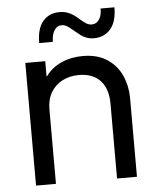

<svg xmlns="http://www.w3.org/2000/svg" viewBox="-52 -763 662 807"><g transform="rotate(-5 279.0 -359.0)"><path d="M67.4 -517.6H151.4V-454.1H153.8Q178.7 -488.8 219.5 -507.1Q260.3 -525.4 310.5 -525.4Q372.6 -525.4 413.6 -497.8Q454.6 -470.2 473.9 -426Q493.2 -381.8 493.2 -332V0H409.2V-314.5Q409.2 -379.4 377.2 -413.3Q345.2 -447.3 287.1 -447.3Q248.5 -447.3 217.8 -431.6Q187 -416 169.2 -386.2Q151.4 -356.4 151.4 -314.5V0H67.4ZM228.5 -717.8Q247.6 -717.8 262.5 -712.4Q277.3 -707 287.6 -699.7Q297.9 -692.4 312.5 -679.7Q327.6 -666.5 337.6 -660.4Q347.7 -654.3 360.4 -654.3Q379.9 -654.3 391.6 -672.1Q403.3 -689.9 402.3 -717.8H460.9Q460.9 -657.2 434.3 -626.5Q407.7 -595.7 364.3 -595.7Q347.2 -595.7 333 -601.1Q318.8 -606.4 309.1 -613.8Q299.3 -621.1 284.2 -633.8Q267.1 -648.4 256.6 -655.3Q246.1 -662.1 232.4 -662.1Q213.4 -662.1 202.1 -644Q190.9 -626 190.4 -595.7H132.8Q132.8 -657.7 159.2 -687.7Q185.5 -717.8 228.5 -717.8Z"/></g></svg>

Font: Reddit Sans Strawberry
Style: Regular
Weight: 400
Designer: Stephen Hutchings
Foundry: Reddit
Version: Version 1.013